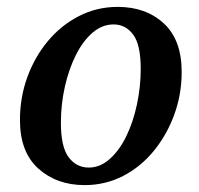

<svg xmlns="http://www.w3.org/2000/svg" viewBox="-20 -524 578 558"><path d="M226 14Q145 14 91.5 -34Q38 -82 38 -175Q38 -241 59.5 -300Q81 -359 119.5 -405Q158 -451 210 -477.5Q262 -504 322 -504Q404 -504 456 -456Q508 -408 508 -315Q508 -250 486.5 -191Q465 -132 427 -85.5Q389 -39 337.5 -12.5Q286 14 226 14ZM238 -37Q271 -37 299 -62Q327 -87 347 -128Q367 -169 378 -220.5Q389 -272 389 -324Q389 -394 367 -423.5Q345 -453 310 -453Q277 -453 249 -429Q221 -405 200.5 -364Q180 -323 168.5 -272Q157 -221 157 -167Q157 -97 179.5 -67Q202 -37 238 -37Z"/></svg>

Font: Source Serif 4 SmText Semibold
Style: Italic
Weight: 600
Italic angle: -12°
Designer: Frank Grießhammer
Foundry: Adobe
Version: Version 4.005;hotconv 1.1.0;makeotfexe 2.6.0